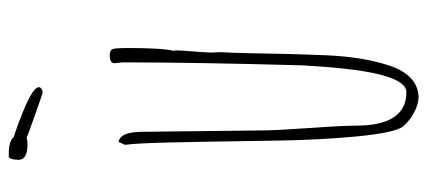

<svg xmlns="http://www.w3.org/2000/svg" viewBox="-284 -660 960 431"><g transform="rotate(-90 195.5 -445.0)"><path d="M203.1 -828.6Q206.5 -828.6 210.7 -831.3Q214.8 -834 214.8 -836.9Q214.8 -845.2 195.8 -856Q179.2 -865.2 154.8 -875Q128.4 -885.3 115.2 -889.6Q110.4 -891.1 107.2 -892.1Q104 -893.1 103 -893.6Q94.2 -904.8 64.5 -904.8H58.1Q51.8 -900.4 51.8 -882.8Q51.8 -862.8 85.9 -862.8Q93.8 -862.8 102.1 -864.7Q106 -862.3 153.6 -845.5Q201.2 -828.6 203.1 -828.6ZM262.7 -48.8Q283.2 -109.4 286.6 -195.8Q289.6 -262.7 291 -360.8Q292 -410.6 293.5 -429.2Q293.5 -435.1 293 -439.5Q292.5 -443.8 292.5 -449.2Q292.5 -458.5 294.9 -488.8Q297.4 -519 297.4 -528.8Q297.4 -532.2 296.4 -535.2Q302.7 -559.1 302.7 -637.2Q302.7 -664.6 300.3 -671.9Q297.4 -678.2 285.6 -678.2Q268.6 -678.2 268.6 -667L269.5 -658.2L270.5 -648.9Q270.5 -486.8 263.7 -242.2L262.2 -221.7Q249.5 -12.2 203.6 -12.2Q128.4 -12.2 128.4 -126Q128.4 -157.7 123 -231.9Q117.7 -306.2 117.7 -337.9L114.7 -603Q114.7 -655.3 91.8 -658.2L85.4 -644Q88.9 -617.7 90.6 -547.4Q92.3 -477.1 94.2 -343.3L94.7 -311Q96.2 -204.6 104.5 -121.1Q112.8 -37.6 126.5 -20Q138.2 -5.9 156.7 4.4Q175.3 14.6 191.4 15.1Q215.8 15.1 234.1 -1.5Q252.4 -18.1 262.7 -48.8Z"/></g></svg>

Font: Amatica SC
Style: Regular
Weight: 400
Designer: Vernon Adams, Ben Nathan
Foundry: newtypography
Version: Version 2.001